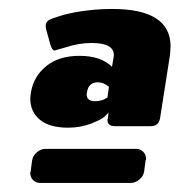

<svg xmlns="http://www.w3.org/2000/svg" viewBox="-20 -728 396 423"><path d="M171.7 -525Q171.7 -524.2 171.2 -522.9Q170.8 -521.7 170.8 -520.8Q170.8 -505 189.2 -505Q205 -505 216.7 -513.3L220 -536.7Q208.3 -546.7 195.8 -546.7Q175 -546.7 171.7 -525ZM48.3 -525Q54.2 -560 82.1 -582.5Q110 -605 155 -605Q202.5 -605 226.7 -580.8L230 -600Q230 -601.7 230.4 -603.3Q230.8 -605 230.8 -606.7Q230.8 -633.3 181.7 -633.3Q153.3 -633.3 123.3 -623.3L100 -616.7Q95 -616.7 90.8 -630L81.7 -663.3Q80.8 -666.7 80.8 -670.8V-673.3Q81.7 -681.7 91.7 -685.8L98.3 -688.3Q104.2 -690 111.2 -692.5Q118.3 -695 130.8 -697.9Q143.3 -700.8 157.1 -702.9Q170.8 -705 189.2 -706.7Q207.5 -708.3 226.7 -708.3Q355.8 -708.3 355.8 -625.8Q355.8 -620 354.2 -605L332.5 -466.7Q329.2 -450 311.7 -450H233.3Q216.7 -450 216.7 -464.2Q216.7 -465 216.7 -465L217.5 -466.7L219.2 -480Q215.8 -476.7 210 -470.8Q204.2 -465 180.8 -455.8Q157.5 -446.7 130 -446.7Q89.2 -446.7 67.9 -464.2Q46.7 -481.7 46.7 -510.8Q46.7 -515 48.3 -525ZM47.5 -350 50.8 -375Q52.5 -385 61.2 -392.5Q70 -400 80 -400H280Q289.2 -400 295.4 -393.8Q301.7 -387.5 301.7 -378.3V-376.7L300.8 -375L297.5 -350Q295.8 -340 287.1 -332.5Q278.3 -325 268.3 -325H68.3Q59.2 -325 52.9 -331.2Q46.7 -337.5 46.7 -346.7V-348.3Q47.5 -349.2 47.5 -350Z"/></svg>

Font: BoonTook Mon
Style: Italic
Weight: 400
Italic angle: -9°
Designer: Sungsit Sawaiwan
Foundry: FontUni
Version: Version 3.0